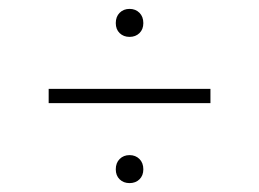

<svg xmlns="http://www.w3.org/2000/svg" viewBox="-20 -596 582 432"><path d="M271.5 -513Q258 -513 249.2 -521.5Q240.5 -530 240.5 -544Q240.5 -558.5 249.2 -567.2Q258 -576 271.5 -576Q285 -576 293.8 -567.2Q302.5 -558.5 302.5 -544Q302.5 -530 293.8 -521.5Q285 -513 271.5 -513ZM89.5 -364V-396H453.5V-364ZM271.5 -184Q258 -184 249.2 -192.5Q240.5 -201 240.5 -215Q240.5 -229.5 249.2 -238.2Q258 -247 271.5 -247Q285 -247 293.8 -238.2Q302.5 -229.5 302.5 -215Q302.5 -201 293.8 -192.5Q285 -184 271.5 -184Z"/></svg>

Font: Encode Sans Semi Expanded Thin
Style: Regular
Weight: 100
Width: 6
Designer: Multiple Designers
Foundry: Impallari Type
Version: Version 3.000; ttfautohint (v1.8.3) -l 8 -r 50 -G 200 -x 14 